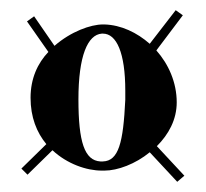

<svg xmlns="http://www.w3.org/2000/svg" viewBox="-20 -566 405 377"><path d="M327 -365C327 -404 311 -440 287 -467L339 -536L325 -546L274 -480C249 -502 218 -517 185 -518H182C158 -518 119 -504 87 -476L47 -534L33 -524L75 -464C54 -442 40 -412 40 -374C40 -336 52 -306 71 -283L22 -235L34 -223L83 -271C112 -244 150 -231 180 -231H185C211 -231 246 -244 274 -267L328 -209L342 -221L288 -279C311 -302 327 -331 327 -365ZM226 -370C222 -286 213 -250 182 -249H177C146 -251 134 -287 134 -371C134 -456 152 -498 180 -500H182C209 -500 226 -462 226 -388Z"/></svg>

Font: Purple Purse
Style: Regular
Weight: 400
Designer: Astigmatic (AOETI)
Foundry: Astigmatic (AOETI)
Version: Version 1.000